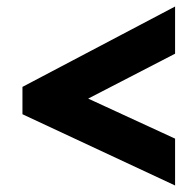

<svg xmlns="http://www.w3.org/2000/svg" viewBox="-20 -657 569 590"><path d="M49 -306V-390L518 -637V-492L251 -354L518 -231V-87Z"/></svg>

Font: Noto Sans Display Black
Style: Italic
Weight: 900
Italic angle: -12°
Designer: Monotype Design team
Foundry: Monotype Imaging Inc.
Version: Version 1.000